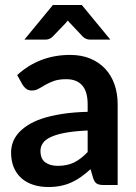

<svg xmlns="http://www.w3.org/2000/svg" viewBox="-20 -743 548 771"><path d="M49 -441.5Q137.5 -522.5 262 -522.5Q307 -522.5 342.5 -507.8Q378 -493 402.5 -466.8Q427 -440.5 439.8 -404Q452.5 -367.5 452.5 -324V0H396.5Q379 0 369.5 -5.2Q360 -10.5 354.5 -26.5L343.5 -63.5Q324 -46 305.5 -32.8Q287 -19.5 267 -10.5Q247 -1.5 224.2 3.2Q201.5 8 174 8Q141.5 8 114 -0.8Q86.5 -9.5 66.5 -27Q46.5 -44.5 35.5 -70.5Q24.5 -96.5 24.5 -131Q24.5 -150.5 31 -169.8Q37.5 -189 52.2 -206.5Q67 -224 90.5 -239.5Q114 -255 148.2 -266.5Q182.5 -278 228 -285.2Q273.5 -292.5 332 -294V-324Q332 -375.5 310 -400.2Q288 -425 246.5 -425Q216.5 -425 196.8 -418Q177 -411 162 -402.2Q147 -393.5 134.8 -386.5Q122.5 -379.5 107.5 -379.5Q94.5 -379.5 85.5 -386.2Q76.5 -393 71 -402ZM332 -219Q278.5 -216.5 242 -209.8Q205.5 -203 183.5 -192.5Q161.5 -182 152 -168Q142.5 -154 142.5 -137.5Q142.5 -105 161.8 -91Q181 -77 212 -77Q250 -77 277.8 -90.8Q305.5 -104.5 332 -132.5ZM423 -584H340.5Q333.5 -584 326.2 -586.8Q319 -589.5 312 -596.5L263 -648.5Q257.5 -653.5 252.5 -660.5Q247 -653.5 242 -648.5L192 -596.5Q186 -590 178.5 -587Q171 -584 163.5 -584H78L192.5 -723H308.5Z"/></svg>

Font: Lato
Style: Bold
Weight: 700
Designer: Lukasz Dziedzic with Adam Twardoch and Botio Nikoltchev
Foundry: tyPoland Lukasz Dziedzic
Version: Version 2.010; 2014-09-01; http://www.latofonts.com/; ttfaut